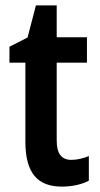

<svg xmlns="http://www.w3.org/2000/svg" viewBox="-20 -681 369 711"><path d="M244 -89C207 -89 190 -113 190 -161V-449H302V-543H190V-661H113L82 -542L15 -508V-449H74V-156C74 -38 121 10 209 10C248 10 283 2 309 -12V-103C287 -94 265 -89 244 -89Z"/></svg>

Font: Noto Sans Thai Cond SemBd
Style: Regular
Weight: 600
Width: 3
Designer: Monotype Design Team
Foundry: Monotype Imaging Inc.
Version: Version 2.002